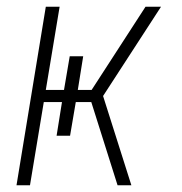

<svg xmlns="http://www.w3.org/2000/svg" viewBox="-20 -550 540 570"><path d="M29 0 116 -530H157L116 -283H170L187 -383H227L211 -283H252L412 -530H458L286 -265L370 0H329L251 -247H205L188 -147H148L164 -247H110L69 0Z"/></svg>

Font: Iosevka Curly XLtObl
Style: Regular
Weight: 200
Italic angle: -9°
Monospace: yes
Designer: Belleve Invis
Foundry: Belleve Invis
Version: Version 11.1.0; ttfautohint (v1.8.3)